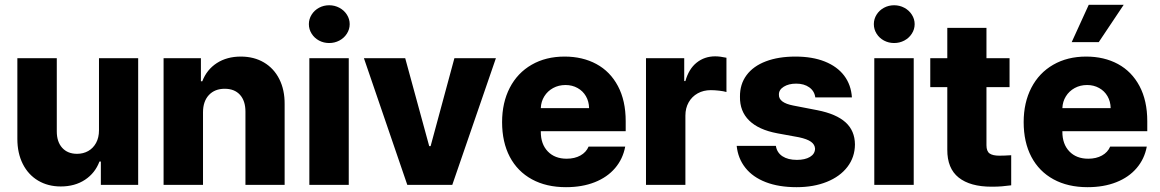

<svg xmlns="http://www.w3.org/2000/svg" viewBox="-20 -774 4856 804"><path d="M394.5 -530.3H558.6V0H402.3V-97.7H396.5Q378.4 -49.3 335.9 -21.2Q293.5 6.8 234.4 6.8Q180.7 6.8 139.4 -17.8Q98.1 -42.5 75.4 -87.6Q52.7 -132.8 52.7 -192.4V-530.3H217.8V-223.6Q217.8 -180.2 240.5 -155Q263.2 -129.9 302.7 -129.9Q328.6 -129.9 349.4 -141.6Q370.1 -153.3 382.3 -175.5Q394.5 -197.8 394.5 -228.5Z M830.1 0H665V-530.3H821.3V-433.6H827.1Q845.7 -482.4 887.9 -509.8Q930.2 -537.1 988.3 -537.1Q1043.5 -537.1 1085.2 -512.5Q1127 -487.8 1149.7 -442.6Q1172.4 -397.5 1171.9 -337.9V0H1007.8V-306.6Q1007.8 -351.6 984.9 -377Q961.9 -402.3 920.9 -402.3Q879.4 -402.3 854.7 -376Q830.1 -349.6 830.1 -303.7Z M1275.4 -530.3H1440.4V0H1275.4ZM1273.4 -672.9Q1273.4 -694.3 1284.9 -712.6Q1296.4 -731 1315.9 -741.5Q1335.4 -752 1358.4 -752Q1381.3 -752 1401.1 -741.5Q1420.9 -731 1432.6 -712.6Q1444.3 -694.3 1444.3 -672.9Q1444.3 -651.4 1432.6 -633.1Q1420.9 -614.7 1401.1 -604.2Q1381.3 -593.8 1358.4 -593.8Q1335.4 -593.8 1315.9 -604.2Q1296.4 -614.7 1284.9 -633.1Q1273.4 -651.4 1273.4 -672.9Z M1874 0H1685.5L1503.9 -530.3H1676.8L1777.3 -162.1H1783.2L1882.8 -530.3H2056.6Z M2082.5 -262.7Q2082.5 -344.2 2114.7 -406.5Q2147 -468.8 2206.3 -502.9Q2265.6 -537.1 2344.2 -537.1Q2419.4 -537.1 2477.3 -505.9Q2535.2 -474.6 2567.6 -413.6Q2600.1 -352.5 2600.1 -266.6V-224.6H2244.6V-221.7Q2244.6 -170.4 2273.9 -139.9Q2303.2 -109.4 2353 -109.4Q2386.2 -109.4 2410.4 -122.8Q2434.6 -136.2 2444.8 -160.2H2598.1Q2588.4 -108.4 2555.7 -70.1Q2522.9 -31.7 2470.5 -11Q2418 9.8 2350.1 9.8Q2267.6 9.8 2207.3 -23.2Q2147 -56.2 2114.7 -117.4Q2082.5 -178.7 2082.5 -262.7ZM2446.8 -321.3Q2446.3 -349.1 2433.6 -371.1Q2420.9 -393.1 2398.4 -405.5Q2376 -418 2348.1 -418Q2319.3 -418 2296.1 -405.3Q2272.9 -392.6 2259.3 -370.6Q2245.6 -348.6 2244.6 -321.3Z M2685.1 -530.3H2845.2V-434.6H2850.1Q2864.3 -485.4 2897.2 -511.7Q2930.2 -538.1 2975.1 -538.1Q2994.6 -538.1 3022 -532.2V-388.7Q3010.7 -392.1 2991.7 -394.3Q2972.7 -396.5 2956.5 -396.5Q2925.8 -396.5 2901.6 -383.1Q2877.4 -369.6 2863.8 -345.5Q2850.1 -321.3 2850.1 -290V0H2685.1Z M3314 -423.8Q3282.7 -423.8 3262 -410.9Q3241.2 -397.9 3241.7 -377.9Q3240.2 -343.8 3302.2 -332L3402.8 -312.5Q3481.9 -296.9 3520.8 -261.7Q3559.6 -226.6 3560.1 -168.9Q3559.6 -115.7 3528.6 -75.2Q3497.6 -34.7 3442.4 -12.5Q3387.2 9.8 3315.9 9.8Q3241.2 9.8 3186.8 -11.2Q3132.3 -32.2 3101.3 -71.3Q3070.3 -110.4 3064.9 -163.1H3229Q3233.4 -134.8 3256.6 -119.6Q3279.8 -104.5 3316.9 -104.5Q3351.1 -104.5 3371.8 -116.9Q3392.6 -129.4 3393.1 -151.4Q3392.1 -168.9 3376 -180.4Q3359.9 -191.9 3325.7 -199.2L3234.9 -215.8Q3156.7 -230.5 3117.2 -269.3Q3077.6 -308.1 3078.6 -369.1Q3078.1 -421.4 3106.2 -459.2Q3134.3 -497.1 3187 -517.1Q3239.7 -537.1 3311 -537.1Q3381.8 -537.1 3433.8 -516.4Q3485.8 -495.6 3514.9 -457.3Q3543.9 -418.9 3547.4 -366.2H3394Q3390.6 -392.6 3368.9 -408.2Q3347.2 -423.8 3314 -423.8Z M3641.1 -530.3H3806.2V0H3641.1ZM3639.2 -672.9Q3639.2 -694.3 3650.6 -712.6Q3662.1 -731 3681.6 -741.5Q3701.2 -752 3724.1 -752Q3747.1 -752 3766.8 -741.5Q3786.6 -731 3798.3 -712.6Q3810.1 -694.3 3810.1 -672.9Q3810.1 -651.4 3798.3 -633.1Q3786.6 -614.7 3766.8 -604.2Q3747.1 -593.8 3724.1 -593.8Q3701.2 -593.8 3681.6 -604.2Q3662.1 -614.7 3650.6 -633.1Q3639.2 -651.4 3639.2 -672.9Z M4207.5 -409.2H4110.8V-166Q4110.8 -140.6 4124 -131.3Q4137.2 -122.1 4164.6 -122.1Q4185.1 -122.1 4214.4 -124V2Q4192.4 4.9 4175 6.3Q4157.7 7.8 4132.3 7.8Q4042.5 7.8 3994.4 -30.5Q3946.3 -68.8 3946.8 -147.5V-409.2H3875.5V-530.3H3946.8V-657.2H4110.8V-530.3H4207.5Z M4266.6 -262.7Q4266.6 -344.2 4298.8 -406.5Q4331.1 -468.8 4390.4 -502.9Q4449.7 -537.1 4528.3 -537.1Q4603.5 -537.1 4661.4 -505.9Q4719.2 -474.6 4751.7 -413.6Q4784.2 -352.5 4784.2 -266.6V-224.6H4428.7V-221.7Q4428.7 -170.4 4458 -139.9Q4487.3 -109.4 4537.1 -109.4Q4570.3 -109.4 4594.5 -122.8Q4618.7 -136.2 4628.9 -160.2H4782.2Q4772.5 -108.4 4739.7 -70.1Q4707 -31.7 4654.5 -11Q4602.1 9.8 4534.2 9.8Q4451.7 9.8 4391.4 -23.2Q4331.1 -56.2 4298.8 -117.4Q4266.6 -178.7 4266.6 -262.7ZM4630.9 -321.3Q4630.4 -349.1 4617.7 -371.1Q4605 -393.1 4582.5 -405.5Q4560.1 -418 4532.2 -418Q4503.4 -418 4480.2 -405.3Q4457 -392.6 4443.4 -370.6Q4429.7 -348.6 4428.7 -321.3ZM4539.1 -753.9H4685.5L4581.1 -597.7H4467.8Z"/></svg>

Font: Pretendard Std ExtraBold
Style: Regular
Weight: 800
Designer: Base glyphs from Inter by Rasmus Andersson; Hangeul glyphs from Noto Sans CJK(Source Han Sans) by Jang Soo-young and Kan
Foundry: Kil Hyung-jin
Version: Version 1.309